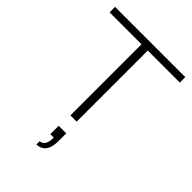

<svg xmlns="http://www.w3.org/2000/svg" viewBox="-273 -810 1216 1216"><g transform="rotate(45 335.5 -201.5)"><path d="M307 0V-637H21V-686H650V-637H363V0ZM285 283V254Q309 251 320.5 231.5Q332 212 332 174H301V99H369V165Q369 204 360 229Q351 254 333 267.5Q315 281 285 283Z"/></g></svg>

Font: Archivo SemiExpanded Thin
Style: Regular
Weight: 250
Width: 6
Designer: Hector Gatti
Foundry: Omnibus-Type
Version: Version 2.001